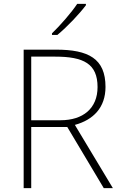

<svg xmlns="http://www.w3.org/2000/svg" viewBox="-20 -970 626 990"><path d="M423 -943V-950H378C350 -907 289 -837 248 -798V-790H276C328 -833 390 -899 423 -943ZM269 -714H102V0H141V-315H327L515 0H562L366 -326C461 -352 524 -415 524 -522C524 -668 436 -714 269 -714ZM264 -678C412 -678 483 -641 483 -521C483 -411 408 -350 292 -350H141V-678Z"/></svg>

Font: Noto Sans Arabic ExtLt
Style: Regular
Weight: 200
Designer: Monotype Design Team, Nadine Chahine, Nizar Qandah and Khaled Hosny
Foundry: Monotype Imaging Inc.
Version: Version 2.012